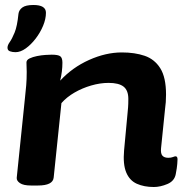

<svg xmlns="http://www.w3.org/2000/svg" viewBox="-20 -741 737 769"><path d="M596 8Q557 8 528 -5Q499 -18 485.5 -50.5Q472 -83 477 -139L491 -289Q492 -300 493 -311.5Q494 -323 494 -345Q494 -379 475 -394Q456 -409 415 -409Q381 -409 345 -398.5Q309 -388 278 -370Q247 -352 226 -328L195 -30Q192 2 132 2H104Q74 2 60 -7.5Q46 -17 47 -29L80 -349Q83 -376 85 -399.5Q87 -423 87 -453Q87 -462 86.5 -471Q86 -480 86 -491Q86 -501 98.5 -507Q111 -513 128.5 -516.5Q146 -520 162.5 -521Q179 -522 187 -522Q213 -522 221.5 -515.5Q230 -509 230 -490Q230 -455 221 -418Q270 -471 337 -501Q404 -531 468 -531Q520 -531 559.5 -517.5Q599 -504 622 -467.5Q645 -431 645 -362Q645 -346 644 -332Q643 -318 641 -304L625 -147Q623 -126 630.5 -117.5Q638 -109 654 -109Q665 -109 672.5 -112Q680 -115 683 -115Q691 -115 691 -103Q691 -99 690 -84.5Q689 -70 684 -44Q679 -16 650.5 -4Q622 8 596 8ZM42 -532Q30 -532 20 -535.5Q10 -539 10 -550Q10 -560 19 -572.5Q28 -585 38.5 -610.5Q49 -636 54 -686Q56 -701 69.5 -711Q83 -721 114 -721Q164 -721 164 -690Q164 -665 152.5 -637.5Q141 -610 122.5 -586Q104 -562 83 -547Q62 -532 42 -532Z"/></svg>

Font: Asap Expanded Expanded Regular
Style: Bold Italic
Weight: 700
Width: 7
Italic angle: -6°
Designer: Pablo Cosgaya
Foundry: Omnibus-Type
Version: Version 3.001; ttfautohint (v1.8.4.7-5d5b)